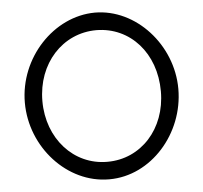

<svg xmlns="http://www.w3.org/2000/svg" viewBox="-53 -796 923 872"><g transform="rotate(-5 408.5 -360.0)"><path d="M58.5 -360C58.5 -156 219.5 20 409.5 20C410 20 410.6 20 411.1 20C601.5 20 758.5 -158.2 758.5 -361.9C758.5 -563.1 597.9 -740 410.5 -740C222.5 -739 58.5 -564 58.5 -360ZM138.5 -360C138.5 -532 256.5 -660 410.5 -660C564.8 -659 678.5 -532.2 678.5 -357.8C678.5 -185.9 561.8 -60 409.5 -60C408.9 -60 408.3 -60 407.7 -60C255.6 -60 138.5 -188.7 138.5 -360Z"/></g></svg>

Font: Nordica Advanced
Style: Regular
Weight: 300
Version: Version 1.07